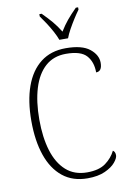

<svg xmlns="http://www.w3.org/2000/svg" viewBox="-101 -997 722 1068"><g transform="rotate(-10 259.5 -463.0)"><path d="M306 10Q222 10 165.5 -35.5Q109 -81 80.5 -163.5Q52 -246 52 -358Q52 -471 81.5 -553Q111 -635 168.5 -679.5Q226 -724 310 -724Q402 -724 445 -689.5Q488 -655 488 -611Q488 -562 454 -562Q454 -621 422 -657Q390 -693 306 -693Q236 -693 189.5 -651.5Q143 -610 120 -534.5Q97 -459 97 -358Q97 -257 120 -182Q143 -107 190 -65Q237 -23 309 -23Q376 -23 413.5 -50.5Q451 -78 470 -117Q483 -109 483 -89Q483 -73 463.5 -49.5Q444 -26 404.5 -8Q365 10 306 10ZM284 -776Q276 -798 261.5 -825Q247 -852 230 -878Q213 -904 199 -923V-936H212Q244 -904 266 -878Q288 -852 309 -818Q330 -852 351.5 -878Q373 -904 405 -936H418V-923Q404 -904 387.5 -878Q371 -852 356 -825Q341 -798 333 -776Z"/></g></svg>

Font: Noto Serif Georgian SemiCondensed ExtraLight
Style: Regular
Weight: 200
Width: 4
Designer: Monotype Design Team, Akaki Razmadze
Foundry: Google LLC
Version: Version 2.003; ttfautohint (v1.8.4.7-5d5b)